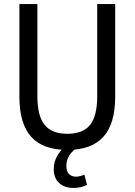

<svg xmlns="http://www.w3.org/2000/svg" viewBox="-20 -725 659 940"><path d="M310 9Q191 9 133 -55Q75 -119 75 -252V-705H163V-255Q163 -157 198.5 -113.5Q234 -70 310 -70Q386 -70 421 -113.5Q456 -157 456 -255V-705H544V-252Q544 -119 486 -55Q428 9 310 9ZM340 195Q295 195 269 170.5Q243 146 243 102Q243 63 266 28.5Q289 -6 328 -31L356 0Q341 9 329 23Q317 37 311 53.5Q305 70 305 88Q305 113 317.5 126.5Q330 140 352 140Q360 140 371 137.5Q382 135 393 130L406 180Q391 188 375 191.5Q359 195 340 195Z"/></svg>

Font: Nunito Sans 10pt Condensed Medium
Style: Regular
Weight: 500
Width: 3
Designer: Vernon Adams
Foundry: Vernon Adams
Version: Version 3.101;gftools[0.9.27]